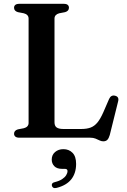

<svg xmlns="http://www.w3.org/2000/svg" viewBox="-20 -720 663 1004"><path d="M320.5 -656.5 289.5 -650.5Q278 -647.5 271.5 -640.5Q265 -633.5 265 -623V-80.5Q265 -61.5 276.2 -53.5Q287.5 -45.5 311 -45.5H405Q434 -45.5 454 -53Q474 -60.5 489.8 -79.8Q505.5 -99 521 -134.5L550.5 -202.5Q555.5 -213.5 563.2 -217.8Q571 -222 581.5 -219.5Q592.5 -217 596.8 -209.5Q601 -202 597.5 -189L554 -14Q549 3 541.5 11Q534 19 520 19Q510 19 500.5 14.2Q491 9.5 479.5 4.8Q468 0 451 0H81Q67 0 60.2 -5.8Q53.5 -11.5 53.5 -20.5Q53.5 -37.5 73.5 -43.5L104.5 -49.5Q116.5 -52.5 123 -59.5Q129.5 -66.5 129.5 -77V-623Q129.5 -633.5 123 -640.5Q116.5 -647.5 104.5 -650.5L73.5 -656.5Q53.5 -662.5 53.5 -679.5Q53.5 -689 60.2 -694.5Q67 -700 81 -700H313.5Q327.5 -700 334 -694.5Q340.5 -689 340.5 -679.5Q340.5 -662.5 320.5 -656.5ZM304.5 163Q277.5 163 264 149Q250.5 135 250.5 114.5Q250.5 90 268 75Q285.5 60 311.5 60Q340.5 60 359.2 79Q378 98 378 137Q378 185.5 352.8 217.5Q327.5 249.5 276 262.5Q265.5 265 259.5 262Q253.5 259 251.5 252Q249.5 245.5 253 240Q256.5 234.5 266 232.5Q290 226.5 304.5 217Q319 207.5 326 196.2Q333 185 333 174.5Q333 163 319.5 163Z"/></svg>

Font: Fraunces Medium
Style: Regular
Weight: 500
Version: Version 1.000;[b76b70a41]